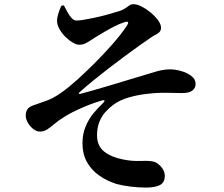

<svg xmlns="http://www.w3.org/2000/svg" viewBox="-20 -810 1040 893"><path d="M333.2 -714.7Q322.7 -715.4 312.6 -726.6Q302.5 -737.8 293.6 -754.1Q284.8 -770.4 277 -785L265.6 -783.6Q258.8 -770 252.2 -749.7Q245.6 -729.4 245.2 -715.6Q245 -695.3 256.2 -675.2Q267.4 -655.2 284.5 -638.3Q301.6 -621.5 319.1 -611.7Q336.5 -601.9 348.2 -601.9Q363.6 -601.9 375.7 -607.5Q387.8 -613.1 399.8 -621.2Q411.8 -629.3 426.3 -638.3Q443.3 -648.5 466.2 -662.1Q489.2 -675.7 513.3 -687.9Q537.4 -700 554.9 -705.3Q571.2 -711.6 575.1 -707.6Q579.1 -703.5 569 -689Q556.2 -669.2 538 -646.3Q519.8 -623.4 499 -599.9Q478.2 -576.4 457.2 -554.3Q436.2 -532.2 417.1 -513.1Q398.1 -494.1 383.9 -480.9Q341.8 -439.5 300.1 -405.6Q258.5 -371.8 224.1 -353.7Q204.3 -343.7 177.3 -334.9Q150.3 -326 132.8 -319.3Q114.5 -312.4 107.2 -301Q99.8 -289.6 99.8 -271.6Q99.8 -256 109.7 -238.9Q119.6 -221.9 134.9 -210Q150.2 -198.1 165.2 -198.1Q184.1 -198.1 198.8 -207.5Q213.5 -216.9 232.6 -233.3Q251.6 -249.7 282.6 -268.6Q313.8 -288.1 362.1 -309.1Q410.3 -330.1 453.2 -342.3Q464.4 -345.8 465.9 -342.2Q467.4 -338.6 459 -330.4Q437.6 -310.4 415.4 -283.8Q393.2 -257.3 378.4 -222.3Q363.6 -187.4 363.6 -142.8Q363.6 -94.4 383.8 -57.4Q404.1 -20.4 439.8 5.3Q475.6 30.9 520.9 45.3Q545.3 52.3 583.4 57.4Q621.5 62.4 658.5 62.4Q701.4 62.4 723.9 50.6Q746.5 38.8 746.5 7.1Q746.5 -15.5 728.1 -35.8Q709.6 -56 689.2 -59.4Q666.6 -63.2 631.1 -61.5Q595.6 -59.9 554.9 -67.8Q498.9 -78.3 465.3 -104.5Q431.6 -130.8 431.3 -179.4Q431.3 -215.7 441.8 -242.2Q452.3 -268.8 469.6 -288.3Q486.9 -307.9 506.8 -322.5Q536 -344.1 576 -355.9Q616.1 -367.7 656.7 -372.7Q697.3 -377.7 726 -378.3Q755.4 -378.8 781.5 -377.9Q807.6 -377.1 826.3 -377.1Q859.6 -377.1 874.7 -388.8Q889.8 -400.5 889.8 -419.2Q889.8 -442.1 869.7 -457Q849.7 -472 822.2 -479.7Q794.7 -487.4 771.1 -487.4Q737.6 -487.4 699.7 -475.4Q661.8 -463.5 607.8 -447.8Q582.8 -440.6 549 -430.1Q515.2 -419.6 479.2 -409.1Q443.1 -398.5 410 -388.9Q376.8 -379.2 352.3 -373.1Q348.3 -372.1 346.9 -374.2Q345.6 -376.4 349.3 -380.1Q378.1 -406.4 413.3 -435Q448.6 -463.7 486.2 -492.8Q523.9 -522 560.6 -548.9Q597.3 -575.9 628.9 -598.6Q660.6 -621.3 684.2 -636.9Q693.8 -643.5 704.3 -648.7Q714.9 -654 721.9 -661.3Q728.9 -668.6 728.9 -681.2Q728.9 -696.8 715.4 -715.4Q701.9 -734 681.2 -751.3Q660.4 -768.5 638.9 -779.5Q617.4 -790.5 601.7 -790.5Q589.6 -790.5 581.8 -784.9Q574 -779.4 563.9 -772.2Q553.9 -765 535 -758.5Q506.9 -749.7 476.4 -741.3Q445.8 -733 417.3 -727Q388.8 -721.1 366.9 -717.5Q345 -713.9 333.2 -714.7Z"/></svg>

Font: Noto Serif KR
Style: Regular
Weight: 200
Designer: Ryoko NISHIZUKA 西塚涼子 (kana & ideographs); Frank Grießhammer (Latin, Greek & Cyrillic); Wenlong ZHANG 张文龙 (bopomofo); San
Foundry: Adobe
Version: Version 2.001;hotconv 1.1.0;makeotfexe 2.6.0